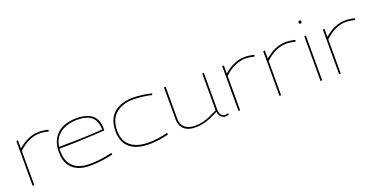

<svg xmlns="http://www.w3.org/2000/svg" viewBox="-25 -1419 4166 2137"><g transform="rotate(-20 2058.0 -350.5)"><path d="M120 -530V-435Q187 -491 247 -515.5Q307 -540 367 -540Q400 -540 430 -535.5Q460 -531 480 -525L475 -506Q452 -512 423.5 -516.5Q395 -521 370 -521Q311 -521 249 -495Q187 -469 120 -406V0H100V-530Z M777 10Q695 10 633 -17.5Q571 -45 536.5 -102.5Q502 -160 502 -249Q502 -329 527 -384.5Q552 -440 595.5 -474.5Q639 -509 695.5 -524.5Q752 -540 814 -540Q936 -540 998.5 -488.5Q1061 -437 1061 -325Q1061 -321 1061 -315.5Q1061 -310 1060 -306Q1033 -304 956.5 -299.5Q880 -295 768 -290.5Q656 -286 523 -286Q522 -278 522 -270Q522 -262 522 -254Q522 -168 554.5 -114.5Q587 -61 644.5 -35.5Q702 -10 778 -10Q831 -10 883 -15.5Q935 -21 978 -29Q1021 -37 1048 -44L1053 -24Q1010 -13 936 -1.5Q862 10 777 10ZM525 -306Q622 -306 709 -308Q796 -310 865 -313Q934 -316 980 -319Q1026 -322 1041 -324Q1041 -424 986 -472.5Q931 -521 814 -521Q770 -521 723 -510.5Q676 -500 634.5 -476Q593 -452 563.5 -410.5Q534 -369 525 -306Z M1174 -254Q1174 -396 1257.5 -468Q1341 -540 1485 -540Q1533 -540 1593.5 -532Q1654 -524 1701 -512L1697 -493Q1650 -505 1590.5 -512.5Q1531 -520 1484 -520Q1350 -520 1272 -452.5Q1194 -385 1194 -252Q1194 -132 1269.5 -71Q1345 -10 1484 -10Q1535 -10 1596 -19Q1657 -28 1708 -41L1712 -21Q1663 -8 1600.5 1Q1538 10 1481 10Q1332 10 1253 -56.5Q1174 -123 1174 -254Z M2028 10Q1940 10 1894 -33Q1848 -76 1848 -149V-530H1868V-149Q1868 -87 1908.5 -48Q1949 -9 2030 -9Q2081 -9 2125 -20Q2169 -31 2211.5 -50Q2254 -69 2301 -93V-530H2321V-108Q2321 -50 2340.5 -29Q2360 -8 2387 -8Q2404 -8 2420 -15L2426 1Q2403 10 2383 10Q2357 10 2333 -9.5Q2309 -29 2304 -74Q2256 -49 2213.5 -30.5Q2171 -12 2126 -1Q2081 10 2028 10Z M2558 -530V-435Q2625 -491 2685 -515.5Q2745 -540 2805 -540Q2838 -540 2868 -535.5Q2898 -531 2918 -525L2913 -506Q2890 -512 2861.5 -516.5Q2833 -521 2808 -521Q2749 -521 2687 -495Q2625 -469 2558 -406V0H2538V-530Z M3044 -530V-435Q3111 -491 3171 -515.5Q3231 -540 3291 -540Q3324 -540 3354 -535.5Q3384 -531 3404 -525L3399 -506Q3376 -512 3347.5 -516.5Q3319 -521 3294 -521Q3235 -521 3173 -495Q3111 -469 3044 -406V0H3024V-530Z M3520 -677Q3509 -677 3506.5 -679.5Q3504 -682 3504 -694Q3504 -706 3506 -708.5Q3508 -711 3520 -711Q3532 -711 3534 -708.5Q3536 -706 3536 -694Q3536 -682 3534 -679.5Q3532 -677 3520 -677ZM3510 0V-530H3530V0Z M3750 -530V-435Q3817 -491 3877 -515.5Q3937 -540 3997 -540Q4030 -540 4060 -535.5Q4090 -531 4110 -525L4105 -506Q4082 -512 4053.5 -516.5Q4025 -521 4000 -521Q3941 -521 3879 -495Q3817 -469 3750 -406V0H3730V-530Z"/></g></svg>

Font: Georama Extended Thin
Style: Regular
Weight: 100
Width: 7
Designer: Jean-Baptiste Levee
Foundry: Production Type
Version: Version 1.000